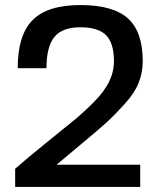

<svg xmlns="http://www.w3.org/2000/svg" viewBox="-20 -740 625 760"><path d="M204 -88H535V0H40V-72Q90 -116 159.5 -172Q229 -228 270 -261.5Q311 -295 352 -336.5Q393 -378 412 -417Q431 -456 431 -498Q431 -569 400 -600.5Q369 -632 298 -632Q227 -632 195.5 -594Q164 -556 164 -470H50Q50 -601 109 -660.5Q168 -720 298 -720Q428 -720 486.5 -667Q545 -614 545 -498Q545 -453 529 -412.5Q513 -372 474 -329Q435 -286 404 -257.5Q373 -229 306 -173.5Q239 -118 204 -88Z"/></svg>

Font: Fivo Sans Med
Style: Regular
Weight: 450
Designer: Alexander Slobzheninov
Foundry: Alexander Slobzheninov
Version: 1.0